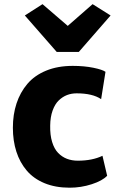

<svg xmlns="http://www.w3.org/2000/svg" viewBox="-20 -874 543 902"><path d="M96.7 -801.3 179.7 -854.5 298.3 -752.4 415 -854.5 499.5 -801.3 350.1 -629.9H246.6ZM40.5 -273.9Q40.5 -335.9 57.6 -387.9Q74.7 -439.9 108.4 -479.7Q142.1 -519.5 196.5 -542Q251 -564.5 321.8 -564.5Q375.5 -564.5 418.5 -555.7Q461.4 -546.9 475.6 -536.6L455.1 -408.2Q415 -435.5 339.8 -435.5Q315.9 -435.5 294.9 -427.5Q273.9 -419.4 256.1 -402.3Q238.3 -385.3 227.3 -355Q216.3 -324.7 215.8 -284.2Q214.8 -239.7 224.9 -207Q234.9 -174.3 253.2 -155.5Q271.5 -136.7 294.7 -127.9Q317.9 -119.1 345.7 -119.1Q413.6 -119.1 461.4 -142.1L483.4 -48.3Q461.4 -24.9 410.9 -8.5Q360.4 7.8 307.1 7.8Q240.7 7.8 189.2 -13.4Q137.7 -34.7 105.5 -72.8Q73.2 -110.8 56.9 -161.6Q40.5 -212.4 40.5 -273.9Z"/></svg>

Font: HaufeMerriweatherSans
Style: Bold
Weight: 700
Designer: Eben Sorkin
Foundry: Eben Sorkin
Version: Version 1.56